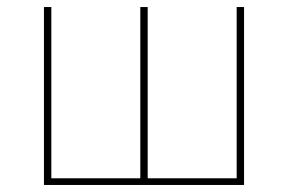

<svg xmlns="http://www.w3.org/2000/svg" viewBox="-20 -526 819 546"><path d="M105 0V-506H126V-19H379V-506H400V-19H653V-506H674V0Z"/></svg>

Font: IBM Plex Sans Thin
Style: Regular
Weight: 250
Designer: Mike Abbink, Paul van der Laan, Pieter van Rosmalen
Foundry: Bold Monday
Version: Version 3.201